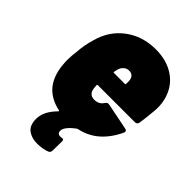

<svg xmlns="http://www.w3.org/2000/svg" viewBox="-209 -626 911 911"><g transform="rotate(45 246.5 -170.5)"><path d="M482 -228Q481 -221 476.5 -217Q472 -213 466 -213H217Q212 -213 212 -208Q212 -200 214 -186Q220 -152 253 -152Q284 -152 299 -176Q308 -189 319 -186L454 -159Q461 -158 463.5 -153Q466 -148 463 -141Q406 -21 297 1L291 4Q243 40 243 66Q243 78 250.5 82.5Q258 87 270 85L276 84Q285 84 285 96L284 158Q284 171 273 176Q244 187 208 187Q171 187 146.5 168.5Q122 150 122 107Q122 57 171 8Q173 6 172.5 4Q172 2 170 2Q106 -12 72 -52.5Q38 -93 31 -160Q29 -182 29 -195Q29 -222 34 -260Q37 -302 51 -349Q73 -431 137.5 -479.5Q202 -528 291 -528Q355 -528 402 -502Q449 -476 472.5 -429.5Q496 -383 493 -324Q487 -258 482 -228ZM230 -331 226 -313Q225 -308 229 -308H303Q307 -308 307 -313V-331Q306 -348 297.5 -357.5Q289 -367 273 -367Q258 -367 246.5 -357.5Q235 -348 230 -331Z"/></g></svg>

Font: Barlow Semi Condensed Black
Style: Italic
Weight: 900
Width: 4
Italic angle: -7°
Designer: Jeremy Tribby
Foundry: Tribby Type
Version: Version 1.408